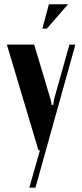

<svg xmlns="http://www.w3.org/2000/svg" viewBox="-20 -704 385 899"><path d="M199.2 -569.8H178.2L209 -684.1H298.8ZM12.2 -495.1H140.1L215.8 -242.2L222.2 -212.9H229L233.9 -242.2L305.2 -495.1H333L146 174.8H117.2L167 0H160.2Z"/></svg>

Font: Moniqa Black Heading
Style: Regular
Weight: 900
Designer: Rajesh Rajput
Foundry: Rajesh Rajput
Version: Version 1.000